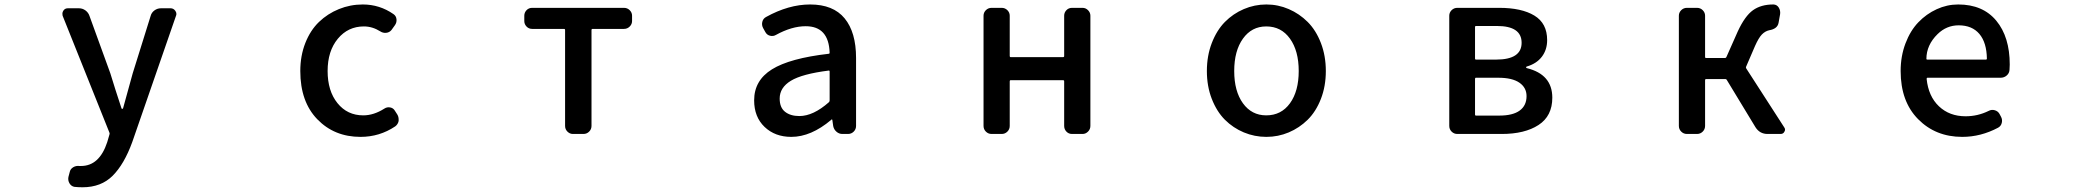

<svg xmlns="http://www.w3.org/2000/svg" viewBox="-20 -584 9040 837"><path d="M723.6 -547.9Q736.3 -547.9 744.1 -537.1Q749 -530.3 749 -523.4Q749 -518.6 747.1 -514.6L556.6 35.2Q521.5 131.8 471.2 182.1Q420.9 232.4 339.8 232.4Q320.3 232.4 303.7 230.5Q290 227.5 282.7 214.8Q275.4 202.1 278.3 187.5L284.2 165Q287.1 152.3 299.3 145Q311.5 137.7 326.2 139.6Q329.1 139.6 333 139.6Q413.1 139.6 447.3 36.1L457 2.9Q459 -1 457 -5.9L252.9 -515.6Q252 -519.5 252 -524.4Q252 -531.2 255.9 -537.1Q262.7 -547.9 275.4 -547.9H324.2Q339.8 -547.9 352.5 -538.6Q365.2 -529.3 370.1 -514.6L460.9 -264.6Q466.8 -245.1 483.4 -192.4Q500 -139.6 509.8 -111.3Q510.7 -109.4 513.2 -109.4Q515.6 -109.4 516.6 -112.3L558.6 -264.6L636.7 -514.6Q640.6 -529.3 653.3 -538.6Q666 -547.9 681.6 -547.9Z M1551.8 12.7Q1437.5 12.7 1363.3 -64Q1289.1 -140.6 1289.1 -274.4Q1289.1 -340.8 1311 -396.5Q1333 -452.1 1370.6 -488.3Q1408.2 -524.4 1457.5 -544.4Q1506.8 -564.5 1561.5 -564.5Q1634.8 -564.5 1695.3 -522.5Q1707 -514.6 1708.5 -500Q1710 -485.4 1701.2 -473.6L1686.5 -453.1Q1677.7 -442.4 1663.6 -440.9Q1649.4 -439.5 1637.7 -447.3Q1603.5 -468.8 1566.4 -468.8Q1497.1 -468.8 1452.6 -415Q1408.2 -361.3 1408.2 -274.4Q1408.2 -187.5 1451.2 -134.3Q1494.1 -81.1 1563.5 -81.1Q1609.4 -81.1 1655.3 -110.4Q1667 -118.2 1680.7 -115.7Q1694.3 -113.3 1701.2 -101.6L1711.9 -85Q1717.8 -75.2 1717.8 -63.5Q1717.8 -60.5 1717.8 -56.6Q1714.8 -42 1703.1 -33.2Q1634.8 12.7 1551.8 12.7Z M2477.5 0Q2463.9 0 2453.6 -10.3Q2443.4 -20.5 2443.4 -35.2V-453.1Q2443.4 -458 2438.5 -458H2299.8Q2285.2 -458 2275.4 -468.3Q2265.6 -478.5 2265.6 -492.2V-515.6Q2265.6 -529.3 2275.4 -539.6Q2285.2 -549.8 2299.8 -549.8H2700.2Q2714.8 -549.8 2725.1 -539.6Q2735.4 -529.3 2735.4 -515.6V-492.2Q2735.4 -478.5 2725.1 -468.3Q2714.8 -458 2700.2 -458H2562.5Q2558.6 -458 2558.6 -453.1V-35.2Q2558.6 -20.5 2548.3 -10.3Q2538.1 0 2523.4 0Z M3429.7 12.7Q3358.4 12.7 3313 -30.8Q3267.6 -74.2 3267.6 -146.5Q3267.6 -233.4 3345.2 -281.7Q3422.9 -330.1 3592.8 -349.6Q3596.7 -349.6 3596.7 -354.5Q3592.8 -469.7 3492.2 -469.7Q3431.6 -469.7 3362.3 -431.6Q3350.6 -424.8 3336.9 -428.2Q3323.2 -431.6 3316.4 -444.3L3306.6 -461.9Q3299.8 -474.6 3303.2 -488.8Q3306.6 -502.9 3319.3 -509.8Q3418 -564.5 3511.7 -564.5Q3612.3 -564.5 3662.1 -503.9Q3711.9 -443.4 3711.9 -331.1V-35.2Q3711.9 -20.5 3701.7 -10.3Q3691.4 0 3676.8 0H3652.3Q3637.7 0 3626.5 -9.8Q3615.2 -19.5 3612.3 -34.2L3608.4 -61.5Q3607.4 -63.5 3606 -63.5Q3604.5 -63.5 3603.5 -61.5Q3515.6 12.7 3429.7 12.7ZM3464.8 -78.1Q3525.4 -78.1 3593.8 -138.7Q3596.7 -141.6 3596.7 -146.5V-272.5Q3596.7 -276.4 3593.8 -276.4Q3592.8 -276.4 3592.8 -276.4Q3476.6 -261.7 3427.7 -231.9Q3378.9 -202.1 3378.9 -154.3Q3378.9 -115.2 3402.3 -96.7Q3425.8 -78.1 3464.8 -78.1Z M4302.7 0Q4288.1 0 4277.8 -10.3Q4267.6 -20.5 4267.6 -35.2V-515.6Q4267.6 -529.3 4277.8 -539.6Q4288.1 -549.8 4302.7 -549.8H4346.7Q4361.3 -549.8 4371.6 -539.6Q4381.8 -529.3 4381.8 -515.6V-339.8Q4381.8 -335 4385.7 -335H4614.3Q4619.1 -335 4619.1 -339.8V-515.6Q4619.1 -529.3 4628.9 -539.6Q4638.7 -549.8 4653.3 -549.8H4699.2Q4712.9 -549.8 4723.1 -539.6Q4733.4 -529.3 4733.4 -515.6V-35.2Q4733.4 -20.5 4723.1 -10.3Q4712.9 0 4699.2 0H4653.3Q4638.7 0 4628.9 -10.3Q4619.1 -20.5 4619.1 -35.2V-229.5Q4619.1 -234.4 4614.3 -234.4H4385.7Q4381.8 -234.4 4381.8 -229.5V-35.2Q4381.8 -20.5 4371.6 -10.3Q4361.3 0 4346.7 0Z M5241.2 -274.4Q5241.2 -340.8 5262.7 -396.5Q5284.2 -452.1 5319.8 -488.3Q5355.5 -524.4 5402.3 -544.4Q5449.2 -564.5 5500.5 -564.5Q5551.8 -564.5 5598.1 -544.4Q5644.5 -524.4 5680.7 -488.3Q5716.8 -452.1 5738.3 -396.5Q5759.8 -340.8 5759.8 -274.4Q5759.8 -208 5738.3 -152.8Q5716.8 -97.7 5680.7 -62Q5644.5 -26.4 5598.1 -6.8Q5551.8 12.7 5500.5 12.7Q5449.2 12.7 5402.3 -6.8Q5355.5 -26.4 5319.8 -62Q5284.2 -97.7 5262.7 -152.8Q5241.2 -208 5241.2 -274.4ZM5500 -81.1Q5565.4 -81.1 5603.5 -133.8Q5641.6 -186.5 5641.6 -274.4Q5641.6 -362.3 5603.5 -415.5Q5565.4 -468.8 5500 -468.8Q5436.5 -468.8 5398.4 -415.5Q5360.4 -362.3 5360.4 -274.4Q5360.4 -186.5 5398.4 -133.8Q5436.5 -81.1 5500 -81.1Z M6333 0Q6318.4 0 6308.1 -10.3Q6297.9 -20.5 6297.9 -35.2V-515.6Q6297.9 -529.3 6308.1 -539.6Q6318.4 -549.8 6333 -549.8H6515.6Q6613.3 -549.8 6668.9 -516.1Q6724.6 -482.4 6724.6 -409.2Q6724.6 -367.2 6701.7 -336.9Q6678.7 -306.6 6635.7 -293.9Q6632.8 -293 6632.8 -290.5Q6632.8 -288.1 6635.7 -287.1Q6747.1 -259.8 6747.1 -158.2Q6747.1 -78.1 6687 -39.1Q6627 0 6526.4 0ZM6410.2 -328.1Q6410.2 -324.2 6414.1 -324.2H6502Q6613.3 -324.2 6613.3 -397.5Q6613.3 -470.7 6505.9 -470.7H6414.1Q6410.2 -470.7 6410.2 -466.8ZM6410.2 -84Q6410.2 -80.1 6414.1 -80.1H6515.6Q6575.2 -80.1 6605 -102.1Q6634.8 -124 6634.8 -165Q6634.8 -202.1 6603.5 -223.6Q6572.3 -245.1 6511.7 -245.1H6414.1Q6410.2 -245.1 6410.2 -240.2Z M7591.8 -293Q7589.8 -289.1 7592.8 -285.2L7757.8 -29.3Q7761.7 -24.4 7761.7 -18.6Q7761.7 -14.6 7758.8 -9.8Q7753.9 0 7742.2 0H7685.5Q7651.4 0 7632.8 -29.3L7507.8 -235.4Q7505.9 -239.3 7502 -239.3H7417Q7413.1 -239.3 7413.1 -234.4V-35.2Q7413.1 -20.5 7402.8 -10.3Q7392.6 0 7377.9 0H7334Q7319.3 0 7309.1 -10.3Q7298.8 -20.5 7298.8 -35.2V-515.6Q7298.8 -529.3 7309.1 -539.6Q7319.3 -549.8 7334 -549.8H7377.9Q7392.6 -549.8 7402.8 -539.6Q7413.1 -529.3 7413.1 -515.6V-335Q7413.1 -331.1 7417 -331.1H7500Q7503.9 -331.1 7505.9 -335L7555.7 -447.3Q7586.9 -514.6 7622.1 -539.6Q7657.2 -564.5 7710 -564.5Q7710.9 -564.5 7711.9 -564.5Q7726.6 -563.5 7734.4 -550.8Q7742.2 -538.1 7740.2 -522.5L7733.4 -484.4Q7728.5 -458 7692.4 -452.1Q7674.8 -448.2 7660.6 -433.6Q7646.5 -418.9 7630.9 -383.8Z M8534.2 12.7Q8418 12.7 8341.8 -64.5Q8265.6 -141.6 8265.6 -274.4Q8265.6 -338.9 8286.6 -394.5Q8307.6 -450.2 8342.8 -486.8Q8377.9 -523.4 8422.9 -543.9Q8467.8 -564.5 8516.6 -564.5Q8624 -564.5 8682.6 -493.7Q8741.2 -422.9 8741.2 -302.7Q8741.2 -291 8740.2 -279.3Q8739.3 -264.6 8728 -254.9Q8716.8 -245.1 8701.2 -245.1H8382.8Q8378.9 -245.1 8378.9 -240.2Q8386.7 -164.1 8432.6 -120.6Q8478.5 -77.1 8548.8 -77.1Q8601.6 -77.1 8649.4 -100.6Q8662.1 -107.4 8675.8 -103.5Q8689.5 -99.6 8696.3 -87.9L8703.1 -75.2Q8710 -62.5 8706.5 -48.3Q8703.1 -34.2 8690.4 -27.3Q8615.2 12.7 8534.2 12.7ZM8377.9 -327.1Q8377.9 -324.2 8381.8 -324.2H8637.7Q8641.6 -324.2 8641.6 -328.1Q8641.6 -328.1 8641.6 -328.1Q8640.6 -398.4 8608.9 -436Q8577.1 -473.6 8518.6 -473.6Q8465.8 -473.6 8426.8 -435.5Q8377.9 -387.7 8377.9 -327.1Z"/></svg>

Font: Gen Jyuu Gothic L Monospace Medium
Style: Regular
Weight: 500
Designer: [Source Han Sans]
Ryoko NISHIZUKA  (kana & ideographs); Paul D. Hunt (Latin, Greek & Cyrillic); Wenlong ZHANG  (bopomofo
Version: Version 1.002.20150607